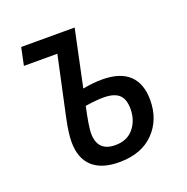

<svg xmlns="http://www.w3.org/2000/svg" viewBox="-104 -633 719 739"><g transform="rotate(-20 256.0 -263.0)"><path d="M116 -126Q116 -160 128 -218L181 -464H44L59 -536H278L229 -304Q273 -312 308 -312Q382 -312 419 -277Q456 -242 456 -175Q456 -94 405 -42Q354 10 263 10Q191 10 153.5 -24.5Q116 -59 116 -126ZM373 -168Q373 -209 353 -227Q333 -245 290 -245Q259 -245 215 -238Q198 -159 198 -132Q198 -57 271 -57Q320 -57 346.5 -89.5Q373 -122 373 -168Z"/></g></svg>

Font: Noto Sans UI Narrow
Style: Italic
Weight: 400
Width: 4
Italic angle: -12°
Designer: Monotype Design Team
Foundry: Monotype Imaging Inc.
Version: Version 1.001